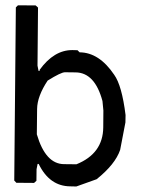

<svg xmlns="http://www.w3.org/2000/svg" viewBox="-20 -692 521 710"><path d="M111.8 -671.9 46.4 -672.4 38.6 -664.6 32.7 -24.4 40.5 -16.1 106 -15.6 114.7 -23.4 115.2 -66.4 119.1 -85.9H123Q163.1 -3.4 239.7 -2.9L262.2 -2.4L337.4 -29.3Q406.2 -84.5 424.3 -137.7L443.8 -239.3L444.3 -266.6Q430.7 -376 402.3 -415.5Q346.7 -498 274.4 -498.5L266.6 -506.3L248 -506.8Q179.7 -507.3 126.5 -433.6V-429.7H122.6L118.7 -449.2L120.6 -664.1ZM362.3 -283.2 361.8 -220.7Q360.8 -124 262.7 -84.5L216.8 -85Q148.4 -85.4 116.2 -195.3L117.2 -289.1Q117.7 -335.9 156.2 -394Q205.6 -424.8 220.2 -424.8L259.3 -424.3Q330.6 -423.8 358.9 -318.4Z"/></svg>

Font: Urdu Khush Khati
Style: Regular
Weight: 400
Version: Version 001.500